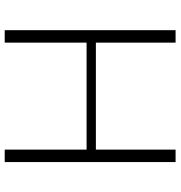

<svg xmlns="http://www.w3.org/2000/svg" viewBox="4 -752 748 795"><g transform="rotate(90 377.5 -354.0)"><path d="M650.5 0H599V-339H156V0H104.5V-707.5H156V-377.5H599V-707.5H650.5Z"/></g></svg>

Font: Lato Light
Style: Regular
Weight: 300
Designer: Lukasz Dziedzic
Foundry: tyPoland Lukasz Dziedzic
Version: Version 2.007; 2014-02-27